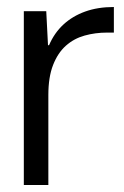

<svg xmlns="http://www.w3.org/2000/svg" viewBox="-20 -528 355 548"><path d="M48 0V-496H112L117 -399H120Q135 -434 161 -458Q187 -482 223 -495Q259 -508 305 -508V-435H286Q252 -435 221.5 -426.5Q191 -418 168 -397.5Q145 -377 131.5 -342.5Q118 -308 118 -257V0Z"/></svg>

Font: DM Sans 36pt Light
Style: Regular
Weight: 300
Designer: Colophon Foundry, Jonny Pinhorn
Foundry: Colophon Foundry
Version: Version 4.004;gftools[0.9.30]